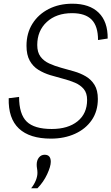

<svg xmlns="http://www.w3.org/2000/svg" viewBox="-20 -740 601 1036"><path d="M255 8Q140 8 82 -46.5Q24 -101 27 -210L83 -217Q83 -124 124 -84Q165 -44 259 -44Q347 -44 398.5 -85.5Q450 -127 450 -201Q450 -238 432 -259.5Q414 -281 385 -293.5Q356 -306 321 -315Q286 -324 251.5 -334.5Q217 -345 187.5 -363Q158 -381 140.5 -412.5Q123 -444 123 -493Q123 -561 155 -612Q187 -663 243 -691.5Q299 -720 370 -720Q463 -720 512.5 -671.5Q562 -623 561 -532L509 -524Q509 -599 474.5 -634Q440 -669 369 -669Q284 -669 232.5 -621.5Q181 -574 181 -497Q181 -458 198.5 -434.5Q216 -411 245.5 -397.5Q275 -384 309.5 -374.5Q344 -365 379 -355Q414 -345 443 -328Q472 -311 490 -282Q508 -253 508 -206Q508 -140 475 -92Q442 -44 384.5 -18Q327 8 255 8ZM148 276Q164 256 173 234Q182 212 182 193Q182 181 180 170Q178 159 178 149Q178 125 190 110Q202 95 221 95Q254 95 254 133Q254 158 234.5 200Q215 242 182 276Z"/></svg>

Font: Livvic Light
Style: Italic
Weight: 300
Italic angle: -10°
Designer: Jacques Le Bailly, Baron von Fonthausen
Version: Version 1.001; ttfautohint (v1.8.2)